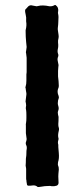

<svg xmlns="http://www.w3.org/2000/svg" viewBox="-20 -744 335 764"><path d="M136 0Q137 0 139 -0.5Q141 -1 143 -1Q158 -4 174 -4Q178 -5 186 -3Q195 -2 205 -5Q213 -8 213 -17Q213 -21 212.5 -29.5Q212 -38 212 -42Q212 -51 214 -69Q214 -79 212 -83Q209 -89 211 -99Q216 -113 214 -135Q214 -139 213 -147Q212 -155 212 -159V-168Q209 -177 212 -186Q213 -188 213 -193Q209 -204 214 -224Q216 -232 213 -239Q212 -243 212 -251Q213 -260 213 -279Q212 -282 211 -287.5Q210 -293 210 -296Q210 -299 212 -305Q215 -312 212 -322Q211 -324 210.5 -328Q210 -332 210 -333Q210 -345 214 -354Q215 -356 213 -363Q206 -379 212 -393Q214 -396 214 -403Q214 -409 213 -421.5Q212 -434 211 -440V-462Q211 -464 211.5 -469Q212 -474 212 -476Q212 -478 212.5 -481Q213 -484 213 -485Q212 -488 211 -495Q210 -502 209 -506Q209 -512 210 -515Q214 -524 211 -530Q208 -538 210 -548Q213 -560 211 -574Q210 -582 213 -593Q214 -599 213 -605L210 -626V-632Q212 -648 212 -657Q214 -679 211 -690Q210 -693 211 -696Q215 -714 201 -724H198Q188 -718 177 -719Q149 -725 131 -720Q126 -718 120 -720Q110 -722 104 -723Q96 -723 91 -717Q89 -715 85.5 -711Q82 -707 80 -705V-697Q80 -695 82.5 -684Q85 -673 84 -666V-659Q87 -643 82 -624V-618Q82 -611 82.5 -597.5Q83 -584 84 -577Q84 -574 85 -567Q86 -560 86 -557Q86 -554 85 -549Q84 -544 84 -542Q82 -536 84 -531Q86 -516 86 -514V-504V-484V-457Q86 -455 85.5 -452Q85 -449 85 -448V-424Q85 -408 82 -400Q80 -396 82 -393Q82 -389 83.5 -381.5Q85 -374 85 -373V-368Q84 -359 82 -343Q81 -340 83 -334Q85 -323 83 -318Q82 -313 84 -305Q85 -299 85 -286V-275Q85 -263 84 -258Q82 -248 83 -243V-227V-214Q85 -198 86 -191Q86 -187 84 -181Q81 -174 84 -167Q88 -160 86 -149Q85 -146 85 -135Q85 -125 84 -120Q84 -119 83.5 -116.5Q83 -114 83 -112Q83 -94 82 -85Q82 -84 82.5 -82Q83 -80 83 -79Q83 -78 83.5 -76Q84 -74 84 -72V-34Q84 -29 85 -27Q85 -22 87 -12Q87 -5 94 -5Q104 -5 109 -6Q121 -8 130 0Z"/></svg>

Font: Gutenberg Clean
Style: Regular
Weight: 400
Designer: Nicola Manzari, Bruno Pierini
Foundry: Unio | Creative Solutions
Version: Version 1.001;PS 001.001;hotconv 1.0.88;makeotf.lib2.5.64775